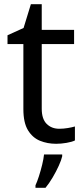

<svg xmlns="http://www.w3.org/2000/svg" viewBox="-20 -679 401 920"><path d="M264 -62Q284 -62 305 -65.5Q326 -69 339 -73V-6Q325 1 299 5.5Q273 10 249 10Q207 10 171.5 -4.5Q136 -19 114 -55Q92 -91 92 -156V-468H16V-510L93 -545L128 -659H180V-536H335V-468H180V-158Q180 -109 203.5 -85.5Q227 -62 264 -62ZM278 70Q274 88 261.5 115.5Q249 143 232.5 171Q216 199 198 221H150V209Q158 192 166.5 165.5Q175 139 182 110.5Q189 82 191 61H278Z"/></svg>

Font: Noto Sans Elymaic
Style: Regular
Weight: 400
Designer: Morgane Pierson
Foundry: Google LLC
Version: Version 1.002; ttfautohint (v1.8.4.7-5d5b)